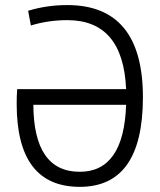

<svg xmlns="http://www.w3.org/2000/svg" viewBox="-20 -723 626 753"><path d="M293 9.8C457.5 9.8 540.5 -106.4 540.5 -341.8C540.5 -583 440.9 -703.1 244.1 -703.1C190.9 -703.1 139.2 -695.8 90.3 -680.7L101.1 -623C145 -636.7 193.8 -644 244.1 -644C389.6 -644 466.8 -554.2 474.6 -373.5H47.4C45.9 -355.5 45.4 -335.9 45.4 -315.9C45.4 -97.7 128.4 9.8 293 9.8ZM474.6 -312C468.8 -136.7 407.7 -49.3 293 -49.3C172.9 -49.3 111.8 -136.2 110.8 -312Z"/></svg>

Font: Cascadia Mono Light
Style: Regular
Weight: 300
Monospace: yes
Designer: Aaron Bell
Foundry: Saja Typeworks
Version: Version 2404.023